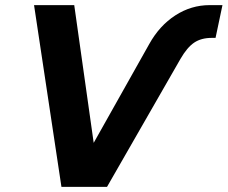

<svg xmlns="http://www.w3.org/2000/svg" viewBox="-20 -730 889 750"><path d="M220 0 113 -710H270L346 -172L563 -558Q603 -630 665 -670Q727 -710 799 -710H849L822 -582H807Q766 -582 738.5 -563.5Q711 -545 685 -500L398 0Z"/></svg>

Font: Geist
Style: Bold Italic
Weight: 700
Italic angle: -12°
Designer: Basement.studio, Andrés Briganti, Mateo Zaragoza
Foundry: Basement.studio, Vercel, Andrés Briganti, Guido Ferreyra, Mateo Zaragoza
Version: Version 1.500; ttfautohint (v1.8.4.7-5d5b)